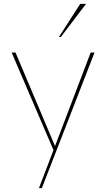

<svg xmlns="http://www.w3.org/2000/svg" viewBox="-20 -771 548 991"><path d="M60 -500H40L256 4L181 200H196L468 -500H448L264 -17ZM424 -751H394L284 -580H294Z"/></svg>

Font: Perun Thin
Style: Regular
Weight: 100
Foundry: Copyright (c) Stefan Peev, Context Ltd, 2016
Version: Version 1.089